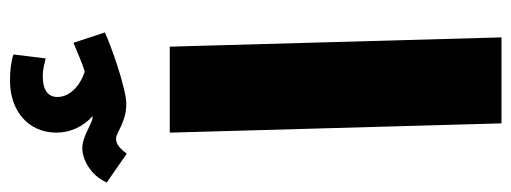

<svg xmlns="http://www.w3.org/2000/svg" viewBox="-392 -700 1046 393"><g transform="rotate(-90 131.5 -503.0)"><path d="M14 -767C25 -782 34 -789 45 -789C57 -789 78 -768 116 -768C148 -768 243 -802 262 -812L241 -876C222 -869 205 -860 182 -853C159 -860 130 -880 130 -909C130 -929 145 -939 173 -939C186 -939 196 -936 209 -933L217 -999C202 -1004 184 -1006 163 -1006C101 -1006 57 -968 57 -911C57 -882 70 -855 91 -837H89C75 -837 51 -858 25 -858C3 -858 -30 -842 -45 -808ZM76 0H252L233 -679H57Z"/></g></svg>

Font: Noto Sans Arabic UI Cn Bk
Style: Regular
Weight: 900
Width: 3
Designer: Monotype Design Team, Nadine Chahine and Nizar Qandah
Foundry: Monotype Imaging Inc.
Version: Version 2.010